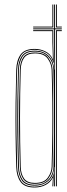

<svg xmlns="http://www.w3.org/2000/svg" viewBox="-20 -820 297 845"><path d="M218.2 0 219.2 -85.2H218.2Q217.2 -47.5 193.9 -25.2Q170.5 -3 132.8 -3Q91.5 -3 76 -26.4Q60.5 -49.8 59.5 -84.5Q57 -170 56.2 -238.6Q55.5 -307.2 56.4 -372.9Q57.2 -438.5 59.5 -514.8Q60.5 -550 76.1 -573.5Q91.8 -597 132.8 -597Q170.8 -597 193.6 -574.4Q216.5 -551.8 218.2 -513.5H219.2L218.2 -608.5V-691H126V-695H218.2V-800H222.2V-695H252V-691H222.2V0ZM126 -699V-703H210.5V-800H214.5V-699ZM226.2 -699V-800H230.2V-703H252V-699ZM132.2 5.2Q88 5.2 70.4 -19.6Q52.8 -44.5 51.5 -84.8Q49.2 -162.2 48.5 -231.1Q47.8 -300 48.6 -368.6Q49.5 -437.2 51.5 -513.8Q52.8 -554.8 70.5 -579.8Q88.2 -604.8 132.5 -604.8Q158 -604.8 180.2 -593.6Q202.5 -582.5 211.8 -560.2H212.8L210.5 -633.8V-683H126V-687H214.5V-621L216.8 -543.5H215Q207 -573.2 184.4 -587Q161.8 -600.8 132.2 -600.8Q87 -600.8 71.9 -574.4Q56.8 -548 55.5 -513.8Q53.2 -436.5 52.5 -367.6Q51.8 -298.8 52.6 -230.1Q53.5 -161.5 55.5 -84.8Q56.5 -48.8 72.6 -23.8Q88.8 1.2 132.5 1.2Q166.2 1.2 188.8 -15.8Q211.2 -32.8 216 -57.5H217L214.5 0H210.5L210.8 -4.8L212.8 -37.2H211.8Q202.5 -17.8 181.1 -6.2Q159.8 5.2 132.2 5.2ZM226.2 0V-687H252V-683H230.2V0ZM133.2 -7Q163 -7 180.9 -19.4Q198.8 -31.8 207 -50Q215.2 -68.2 215.5 -85.5Q217.2 -164 217.8 -233.5Q218.2 -303 217.6 -371.1Q217 -439.2 215 -513.8Q214.8 -530.8 206.6 -549.1Q198.5 -567.5 180.6 -580.2Q162.8 -593 133 -593Q92.2 -593 78.2 -569.2Q64.2 -545.5 63.2 -513.5Q60 -400.5 60.1 -299.8Q60.2 -199 63.5 -84.5Q64.5 -50.5 79.5 -28.8Q94.5 -7 133.2 -7ZM133.5 -11Q97.2 -11 82.9 -31.5Q68.5 -52 67.5 -84.5Q65 -170.2 64.2 -238.8Q63.5 -307.2 64.4 -372.8Q65.2 -438.2 67.5 -514.8Q68.5 -548 83 -568.5Q97.5 -589 133.5 -589Q176.2 -589 193.4 -563.9Q210.5 -538.8 211.2 -513.5Q213.5 -438.8 214.2 -370.5Q215 -302.2 214.2 -232.9Q213.5 -163.5 211.2 -85.5Q210.5 -59.5 193.2 -35.2Q176 -11 133.5 -11ZM133.8 -15Q173.8 -15 190.1 -38Q206.5 -61 207.2 -85.5Q209.5 -164.5 210.2 -234.1Q211 -303.8 210.2 -371.8Q209.5 -439.8 207.2 -513.5Q206.5 -538.5 189.9 -561.8Q173.2 -585 133.8 -585Q100 -585 86.1 -565.5Q72.2 -546 71.2 -513.2Q68.2 -407.5 68.1 -303.4Q68 -199.2 71.2 -85.8Q72.2 -53.8 86 -34.4Q99.8 -15 133.8 -15Z"/></svg>

Font: Big Shoulders Inline Display Thin
Style: Regular
Weight: 100
Designer: Patric King
Foundry: XO Type Co
Version: Version 1.000